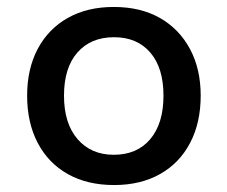

<svg xmlns="http://www.w3.org/2000/svg" viewBox="-20 -523 654 552"><path d="M308 9Q231 9 175 -22.5Q119 -54 88.5 -112Q58 -170 58 -248Q58 -325 88.5 -382.5Q119 -440 175 -471.5Q231 -503 307 -503Q384 -503 439.5 -471.5Q495 -440 526 -382.5Q557 -325 557 -248Q557 -170 526.5 -112Q496 -54 440 -22.5Q384 9 308 9ZM307 -78Q374 -78 412 -123Q450 -168 450 -248Q450 -328 412 -372Q374 -416 308 -416Q241 -416 202.5 -372Q164 -328 164 -248Q164 -168 203 -123Q242 -78 307 -78Z"/></svg>

Font: Nunito Sans 9pt SemiBold
Style: Regular
Weight: 600
Version: Version 3.101;gftools[0.9.27]